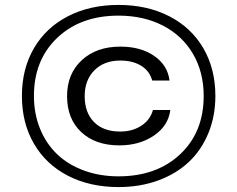

<svg xmlns="http://www.w3.org/2000/svg" viewBox="-20 -757 973 787"><path d="M465.8 -736.8Q583.5 -736.8 673.8 -690.4Q764.2 -644 813.5 -559.3Q862.8 -474.6 862.8 -363.8Q862.8 -280.8 834 -210.9Q805.2 -141.1 753.7 -92.8Q702.1 -44.4 628.2 -17.3Q554.2 9.8 465.8 9.8Q348.6 9.8 258.5 -36.6Q168.5 -83 119.1 -168Q69.8 -252.9 69.8 -363.8Q69.8 -474.6 119.1 -559.3Q168.5 -644 258.5 -690.4Q348.6 -736.8 465.8 -736.8ZM119.1 -363.8Q119.1 -290.5 144.3 -229Q169.4 -167.5 214.6 -124.5Q259.8 -81.5 324.5 -57.9Q389.2 -34.2 465.8 -34.2Q622.1 -34.2 718.5 -124.8Q814.9 -215.3 814.9 -363.8Q814.9 -460.9 771.2 -535.9Q727.5 -610.8 648.2 -651.9Q568.8 -692.9 465.8 -692.9Q310.5 -692.9 214.8 -602.1Q119.1 -511.2 119.1 -363.8ZM254.9 -362.8Q254.9 -454.6 315.2 -510.3Q375.5 -565.9 473.1 -565.9Q557.1 -565.9 612.3 -527.6Q667.5 -489.3 674.8 -426.8H604Q592.8 -466.8 558.1 -487.8Q523.4 -508.8 473.1 -508.8Q406.7 -508.8 366.9 -468.8Q327.1 -428.7 327.1 -362.8Q327.1 -295.4 365.5 -256.6Q403.8 -217.8 472.2 -217.8Q522.9 -217.8 559.6 -241.9Q596.2 -266.1 606.9 -306.2H678.2Q669.9 -241.2 610.8 -201.2Q551.8 -161.1 469.2 -161.1Q371.1 -161.1 313 -215.6Q254.9 -270 254.9 -362.8Z"/></svg>

Font: Lumene Sans Expanded
Style: Regular
Weight: 400
Width: 7
Designer: Deni Anggara
Version: Version 1.003;Glyphs 3.1.2 (3151)